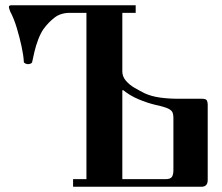

<svg xmlns="http://www.w3.org/2000/svg" viewBox="-20 -713 848 733"><path d="M14 -687Q14 -693 25 -693H498V-664H447V-440Q447 -421 460.5 -405Q474 -389 494 -377.5Q514 -366 532 -357Q558 -345 591 -340.5Q624 -336 658 -336H750Q767 -336 770 -329Q773 -322 773 -314V-26Q773 0 749 0H259V-29H310V-664H247Q212 -664 188.5 -646Q165 -628 146 -602Q135 -586 126 -562.5Q117 -539 111.5 -515.5Q106 -492 103 -477Q102 -472 96.5 -470Q91 -468 87 -468Q83 -468 77 -470.5Q71 -473 71 -477Q70 -500 62.5 -535Q55 -570 44 -606.5Q33 -643 19 -669Q18 -672 16 -677.5Q14 -683 14 -687ZM447 -29H611Q631 -29 636.5 -38Q642 -47 642 -63V-263Q642 -273 639.5 -281.5Q637 -290 625 -297Q618 -301 602.5 -305.5Q587 -310 576 -312Q542 -320 509 -334Q476 -348 450 -369L447 -368Z"/></svg>

Font: Monomakh
Style: Regular
Weight: 400
Version: Version 1.200; ttfautohint (v1.8.4.7-5d5b)